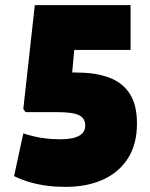

<svg xmlns="http://www.w3.org/2000/svg" viewBox="-20 -720 586 750"><path d="M35 -32 71 -199Q89 -193 111.5 -187.5Q134 -182 160 -179Q186 -176 214 -176Q252 -176 273.5 -183Q295 -190 304 -202Q313 -214 313 -229Q313 -243 307.5 -253Q302 -263 289.5 -269.5Q277 -276 255.5 -279Q234 -282 201 -282H80L71 -294L116 -700H490V-525H270L262 -437L304 -436Q370 -433 417 -412.5Q464 -392 489.5 -349.5Q515 -307 515 -238Q515 -156 479.5 -101Q444 -46 381.5 -18Q319 10 236 10Q197 10 163 5.5Q129 1 97.5 -8Q66 -17 35 -32Z"/></svg>

Font: Georama SemiCondensed Black
Style: Regular
Weight: 900
Width: 4
Designer: Jean-Baptiste Levee
Foundry: Production Type
Version: Version 1.001